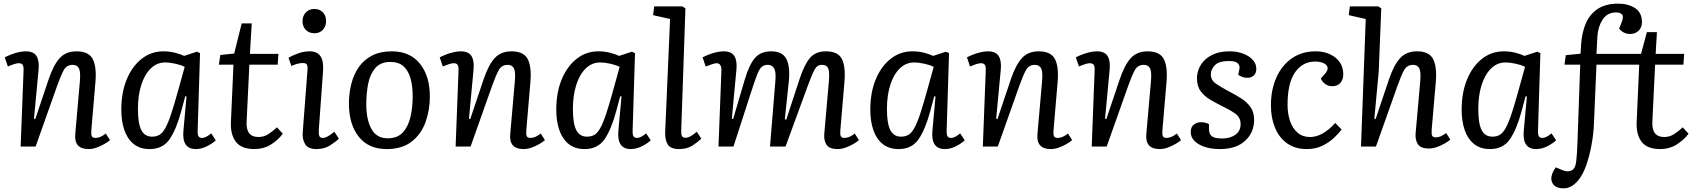

<svg xmlns="http://www.w3.org/2000/svg" viewBox="-20 -802 9279 1051"><path d="M582 -35Q571 -25 551 -13.5Q531 -2 508.5 6Q486 14 465 14Q384 14 392 -69L417 -354Q422 -407 412.5 -427Q403 -447 378 -447Q345 -447 329 -418Q313 -389 292 -330L175 0H93L109 -416Q110 -438 104 -447Q98 -456 82 -456Q65 -456 23 -438L6 -488Q17 -494 36.5 -502Q56 -510 78.5 -515.5Q101 -521 121 -521Q164 -521 180 -495Q196 -469 191 -419L166 -152L173 -150L246 -367Q273 -447 307 -484Q341 -521 399 -521Q466 -521 488 -478Q510 -435 502 -348L480 -90Q478 -66 482.5 -56.5Q487 -47 503 -47Q529 -47 559 -71Z M1062 -90Q1061 -65 1066.5 -56Q1072 -47 1087 -47Q1106 -47 1136 -72L1161 -34Q1145 -18 1114 -2Q1083 14 1052 14Q975 14 984 -86L1001 -274L994 -275L972 -193Q945 -93 908 -39.5Q871 14 799 14Q746 14 711.5 -14Q677 -42 660.5 -90.5Q644 -139 644 -201Q644 -296 674 -368Q704 -440 756 -480.5Q808 -521 874 -521Q909 -521 939.5 -513Q970 -505 988 -496L1058 -519L1075 -511ZM812 -54Q836 -54 853 -64Q870 -74 885.5 -102Q901 -130 918 -181.5Q935 -233 958 -317L991 -436Q972 -446 941 -453Q910 -460 883 -460Q839 -460 805.5 -427.5Q772 -395 753.5 -337.5Q735 -280 735 -205Q735 -126 753.5 -90Q772 -54 812 -54Z M1186 -501 1262 -509 1303 -674H1358L1348 -507H1504L1500 -448H1345L1330 -137Q1325 -52 1395 -52Q1424 -52 1448.5 -67.5Q1473 -83 1496 -105L1528 -70Q1502 -35 1462.5 -10.5Q1423 14 1374 14Q1301 14 1271 -26Q1241 -66 1244 -133L1258 -448H1178Z M1636 -686Q1636 -715 1654 -734Q1672 -753 1701 -753Q1730 -753 1747.5 -734.5Q1765 -716 1765 -687Q1765 -658 1747.5 -639Q1730 -620 1701 -620Q1672 -620 1654 -638.5Q1636 -657 1636 -686ZM1663 -416Q1665 -439 1660 -448Q1655 -457 1638 -457Q1625 -457 1610.5 -453.5Q1596 -450 1575 -441L1559 -486Q1578 -497 1610 -509Q1642 -521 1675 -521Q1716 -521 1734.5 -494Q1753 -467 1748 -408L1725 -90Q1724 -68 1728 -57.5Q1732 -47 1748 -47Q1770 -47 1810 -81L1835 -43Q1819 -27 1787.5 -6.5Q1756 14 1712 14Q1666 14 1650 -13.5Q1634 -41 1637 -77Z M2096 14Q1997 14 1943.5 -54Q1890 -122 1890 -235Q1890 -291 1903 -342.5Q1916 -394 1943.5 -434Q1971 -474 2016 -497.5Q2061 -521 2125 -521Q2224 -521 2278.5 -453.5Q2333 -386 2333 -274Q2333 -198 2309 -132.5Q2285 -67 2233 -26.5Q2181 14 2096 14ZM2102 -45Q2156 -45 2185.5 -77.5Q2215 -110 2227 -162.5Q2239 -215 2239 -275Q2239 -330 2227.5 -372Q2216 -414 2189.5 -438.5Q2163 -463 2117 -463Q2064 -463 2035 -430Q2006 -397 1995.5 -344.5Q1985 -292 1985 -231Q1985 -148 2013 -96.5Q2041 -45 2102 -45Z M2963 -35Q2952 -25 2932 -13.5Q2912 -2 2889.5 6Q2867 14 2846 14Q2765 14 2773 -69L2798 -354Q2803 -407 2793.5 -427Q2784 -447 2759 -447Q2726 -447 2710 -418Q2694 -389 2673 -330L2556 0H2474L2490 -416Q2491 -438 2485 -447Q2479 -456 2463 -456Q2446 -456 2404 -438L2387 -488Q2398 -494 2417.5 -502Q2437 -510 2459.5 -515.5Q2482 -521 2502 -521Q2545 -521 2561 -495Q2577 -469 2572 -419L2547 -152L2554 -150L2627 -367Q2654 -447 2688 -484Q2722 -521 2780 -521Q2847 -521 2869 -478Q2891 -435 2883 -348L2861 -90Q2859 -66 2863.5 -56.5Q2868 -47 2884 -47Q2910 -47 2940 -71Z M3443 -90Q3442 -65 3447.5 -56Q3453 -47 3468 -47Q3487 -47 3517 -72L3542 -34Q3526 -18 3495 -2Q3464 14 3433 14Q3356 14 3365 -86L3382 -274L3375 -275L3353 -193Q3326 -93 3289 -39.5Q3252 14 3180 14Q3127 14 3092.5 -14Q3058 -42 3041.5 -90.5Q3025 -139 3025 -201Q3025 -296 3055 -368Q3085 -440 3137 -480.5Q3189 -521 3255 -521Q3290 -521 3320.5 -513Q3351 -505 3369 -496L3439 -519L3456 -511ZM3193 -54Q3217 -54 3234 -64Q3251 -74 3266.5 -102Q3282 -130 3299 -181.5Q3316 -233 3339 -317L3372 -436Q3353 -446 3322 -453Q3291 -460 3264 -460Q3220 -460 3186.5 -427.5Q3153 -395 3134.5 -337.5Q3116 -280 3116 -205Q3116 -126 3134.5 -90Q3153 -54 3193 -54Z M3648 -698 3555 -719 3561 -767H3716L3732 -756L3709 -90Q3708 -68 3712.5 -58Q3717 -48 3734 -48Q3757 -48 3794 -81L3819 -43Q3803 -27 3772.5 -6.5Q3742 14 3698 14Q3650 14 3635 -11.5Q3620 -37 3621 -77Z M4224 -354Q4229 -407 4218 -427Q4207 -447 4182 -447Q4163 -447 4150.5 -436.5Q4138 -426 4127.5 -400.5Q4117 -375 4102 -330L3995 0H3913L3929 -416Q3930 -456 3902 -456Q3889 -456 3843 -438L3826 -488Q3837 -494 3856.5 -502Q3876 -510 3898.5 -515.5Q3921 -521 3941 -521Q3984 -521 4000 -495Q4016 -469 4011 -419L3986 -152L3993 -150L4057 -367Q4081 -448 4112.5 -484.5Q4144 -521 4201 -521Q4263 -521 4284.5 -479.5Q4306 -438 4298 -357L4276 -149L4284 -147L4356 -367Q4382 -447 4413 -484Q4444 -521 4501 -521Q4568 -521 4589 -478Q4610 -435 4602 -348L4580 -90Q4578 -66 4582.5 -56.5Q4587 -47 4603 -47Q4629 -47 4659 -71L4682 -35Q4671 -25 4651 -13.5Q4631 -2 4608.5 6Q4586 14 4565 14Q4520 14 4504.5 -9.5Q4489 -33 4492 -69L4517 -354Q4522 -407 4514 -427Q4506 -447 4480 -447Q4464 -447 4453.5 -439Q4443 -431 4431.5 -406Q4420 -381 4401 -330L4280 0H4195Z M5162 -90Q5161 -65 5166.5 -56Q5172 -47 5187 -47Q5206 -47 5236 -72L5261 -34Q5245 -18 5214 -2Q5183 14 5152 14Q5075 14 5084 -86L5101 -274L5094 -275L5072 -193Q5045 -93 5008 -39.5Q4971 14 4899 14Q4846 14 4811.5 -14Q4777 -42 4760.5 -90.5Q4744 -139 4744 -201Q4744 -296 4774 -368Q4804 -440 4856 -480.5Q4908 -521 4974 -521Q5009 -521 5039.5 -513Q5070 -505 5088 -496L5158 -519L5175 -511ZM4912 -54Q4936 -54 4953 -64Q4970 -74 4985.5 -102Q5001 -130 5018 -181.5Q5035 -233 5058 -317L5091 -436Q5072 -446 5041 -453Q5010 -460 4983 -460Q4939 -460 4905.5 -427.5Q4872 -395 4853.5 -337.5Q4835 -280 4835 -205Q4835 -126 4853.5 -90Q4872 -54 4912 -54Z M5849 -35Q5838 -25 5818 -13.5Q5798 -2 5775.5 6Q5753 14 5732 14Q5651 14 5659 -69L5684 -354Q5689 -407 5679.5 -427Q5670 -447 5645 -447Q5612 -447 5596 -418Q5580 -389 5559 -330L5442 0H5360L5376 -416Q5377 -438 5371 -447Q5365 -456 5349 -456Q5332 -456 5290 -438L5273 -488Q5284 -494 5303.5 -502Q5323 -510 5345.5 -515.5Q5368 -521 5388 -521Q5431 -521 5447 -495Q5463 -469 5458 -419L5433 -152L5440 -150L5513 -367Q5540 -447 5574 -484Q5608 -521 5666 -521Q5733 -521 5755 -478Q5777 -435 5769 -348L5747 -90Q5745 -66 5749.5 -56.5Q5754 -47 5770 -47Q5796 -47 5826 -71Z M6445 -35Q6434 -25 6414 -13.5Q6394 -2 6371.5 6Q6349 14 6328 14Q6247 14 6255 -69L6280 -354Q6285 -407 6275.5 -427Q6266 -447 6241 -447Q6208 -447 6192 -418Q6176 -389 6155 -330L6038 0H5956L5972 -416Q5973 -438 5967 -447Q5961 -456 5945 -456Q5928 -456 5886 -438L5869 -488Q5880 -494 5899.5 -502Q5919 -510 5941.5 -515.5Q5964 -521 5984 -521Q6027 -521 6043 -495Q6059 -469 6054 -419L6029 -152L6036 -150L6109 -367Q6136 -447 6170 -484Q6204 -521 6262 -521Q6329 -521 6351 -478Q6373 -435 6365 -348L6343 -90Q6341 -66 6345.5 -56.5Q6350 -47 6366 -47Q6392 -47 6422 -71Z M6670 -44Q6714 -44 6742.5 -64.5Q6771 -85 6771 -123Q6771 -160 6740.5 -181Q6710 -202 6670 -221Q6638 -237 6606 -255.5Q6574 -274 6553 -302Q6532 -330 6532 -374Q6532 -396 6541 -421.5Q6550 -447 6571 -469.5Q6592 -492 6626.5 -506.5Q6661 -521 6712 -521Q6752 -521 6785 -508.5Q6818 -496 6837.5 -474.5Q6857 -453 6857 -425Q6857 -402 6843.5 -389Q6830 -376 6809 -376Q6792 -376 6778.5 -381.5Q6765 -387 6758 -393L6764 -422Q6769 -442 6756 -455Q6743 -468 6708 -468Q6652 -468 6630 -445Q6608 -422 6608 -394Q6608 -363 6637.5 -343Q6667 -323 6705 -303Q6738 -286 6770.5 -266Q6803 -246 6824 -217.5Q6845 -189 6845 -146Q6845 -77 6796 -31.5Q6747 14 6658 14Q6588 14 6543 -12Q6498 -38 6498 -79Q6498 -107 6515 -120Q6532 -133 6554 -133Q6580 -133 6598 -122V-96Q6598 -68 6614 -56Q6630 -44 6670 -44Z M7181 -521Q7246 -521 7289.5 -487Q7333 -453 7333 -394Q7333 -366 7317 -348Q7301 -330 7272 -330Q7251 -330 7234.5 -342Q7218 -354 7210 -372L7231 -396Q7251 -418 7247 -433.5Q7243 -449 7224 -457Q7205 -465 7179 -465Q7110 -465 7069 -406Q7028 -347 7028 -228Q7028 -180 7041.5 -140Q7055 -100 7082.5 -76Q7110 -52 7151 -52Q7220 -52 7289 -129L7324 -93Q7312 -77 7286.5 -51.5Q7261 -26 7222.5 -6Q7184 14 7133 14Q7070 14 7026 -17Q6982 -48 6959.5 -102.5Q6937 -157 6937 -225Q6937 -311 6967 -378Q6997 -445 7052 -483Q7107 -521 7181 -521Z M7919 -38Q7908 -28 7888 -16.5Q7868 -5 7845.5 3Q7823 11 7802 11Q7757 11 7741.5 -12.5Q7726 -36 7729 -72L7754 -354Q7759 -407 7749.5 -427Q7740 -447 7715 -447Q7682 -447 7665.5 -417Q7649 -387 7629 -330L7512 0H7430L7456 -698L7363 -719L7369 -767H7525L7541 -756L7527 -409L7503 -152L7510 -150L7583 -367Q7610 -447 7644.5 -484Q7679 -521 7736 -521Q7805 -521 7826 -476.5Q7847 -432 7839 -348L7817 -93Q7815 -69 7819.5 -59.5Q7824 -50 7840 -50Q7866 -50 7896 -74Z M8399 -90Q8398 -65 8403.5 -56Q8409 -47 8424 -47Q8443 -47 8473 -72L8498 -34Q8482 -18 8451 -2Q8420 14 8389 14Q8312 14 8321 -86L8338 -274L8331 -275L8309 -193Q8282 -93 8245 -39.5Q8208 14 8136 14Q8083 14 8048.5 -14Q8014 -42 7997.5 -90.5Q7981 -139 7981 -201Q7981 -296 8011 -368Q8041 -440 8093 -480.5Q8145 -521 8211 -521Q8246 -521 8276.5 -513Q8307 -505 8325 -496L8395 -519L8412 -511ZM8149 -54Q8173 -54 8190 -64Q8207 -74 8222.5 -102Q8238 -130 8255 -181.5Q8272 -233 8295 -317L8328 -436Q8309 -446 8278 -453Q8247 -460 8220 -460Q8176 -460 8142.5 -427.5Q8109 -395 8090.5 -337.5Q8072 -280 8072 -205Q8072 -126 8090.5 -90Q8109 -54 8149 -54Z M8539 229Q8508 229 8491 215.5Q8474 202 8472 180Q8470 150 8496 114L8537 131Q8563 141 8583.5 130.5Q8604 120 8608 82Q8611 57 8612.5 32Q8614 7 8615 -23L8630 -448H8544L8551 -500L8632 -508L8635 -559Q8639 -623 8660.5 -673.5Q8682 -724 8725.5 -753Q8769 -782 8838 -782Q8893 -782 8930.5 -757.5Q8968 -733 8968 -681Q8968 -651 8949.5 -633.5Q8931 -616 8902 -616Q8885 -616 8869 -624Q8853 -632 8843 -646L8855 -675Q8870 -711 8859 -722.5Q8848 -734 8827 -734Q8778 -734 8752.5 -694.5Q8727 -655 8724 -602L8719 -507H8963L8995 -626H9050L9043 -507H9199L9195 -448H9040L9025 -137Q9020 -52 9090 -52Q9119 -52 9143.5 -67.5Q9168 -83 9191 -105L9223 -70Q9197 -35 9157.5 -10.5Q9118 14 9069 14Q8996 14 8966 -26Q8936 -66 8939 -133L8953 -448H8719L8705 -122Q8703 -69 8692 -9Q8681 51 8663 102.5Q8645 154 8620 184Q8583 229 8539 229Z"/></svg>

Font: Literata 12pt
Style: Italic
Weight: 400
Italic angle: -2°
Designer: Latin by Veronika Burian and Jose Scaglione. Greek by Irene Vlachou. Cyrillic by Vera Evstafieva
Foundry: TypeTogether
Version: Version 3.002